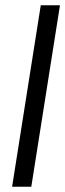

<svg xmlns="http://www.w3.org/2000/svg" viewBox="-20 -640 248 730"><path d="M26 70H99L208 -620H135Z"/></svg>

Font: Charger Sport
Style: Obl
Weight: 400
Designer: Jasper
Foundry: Cannot Into Space Fonts
Version: Version 1.1